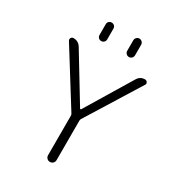

<svg xmlns="http://www.w3.org/2000/svg" viewBox="-218 -1078 1073 1181"><g transform="rotate(30 318.5 -487.5)"><path d="M196.3 -850.6V-926.8Q196.3 -938.5 204.1 -946.3Q211.9 -954.1 223.6 -954.1Q235.4 -954.1 243.2 -946.3Q251 -938.5 251 -926.8V-850.6Q251 -838.9 243.2 -831.1Q235.4 -823.2 223.6 -823.2Q211.9 -823.2 204.1 -831.1Q196.3 -838.9 196.3 -850.6ZM392.6 -851.6V-925.8Q392.6 -937.5 400.9 -945.8Q409.2 -954.1 420.4 -954.1Q431.6 -954.1 439.9 -945.8Q448.2 -937.5 448.2 -925.8V-851.6Q448.2 -839.8 439.9 -831.5Q431.6 -823.2 420.4 -823.2Q409.2 -823.2 400.9 -831.5Q392.6 -839.8 392.6 -851.6ZM319.3 -398.4Q320.3 -396.5 323.2 -396.5Q326.2 -396.5 327.1 -398.4L524.4 -724.6Q542 -753.9 576.2 -753.9Q586.9 -753.9 592.8 -744.1Q595.7 -739.3 595.7 -734.4Q595.7 -729.5 591.8 -724.6L356.4 -345.7Q352.5 -339.8 352.5 -332V-51.8Q352.5 -39.1 343.8 -30.3Q335 -21.5 322.3 -21.5Q309.6 -21.5 300.8 -30.3Q292 -39.1 292 -51.8V-332Q292 -339.8 288.1 -345.7L51.8 -724.6Q48.8 -729.5 48.8 -734.4Q48.8 -739.3 50.8 -744.1Q56.6 -753.9 68.4 -753.9Q102.5 -753.9 121.1 -724.6Z"/></g></svg>

Font: irohamaru Light
Style: Regular
Weight: 200
Designer: [Source Han Sans]
Ryoko NISHIZUKA  (kana & ideographs); Paul D. Hunt (Latin, Greek & Cyrillic); Wenlong ZHANG  (bopomofo
Version: Version 1.01